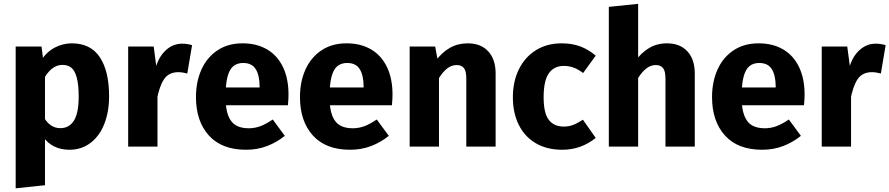

<svg xmlns="http://www.w3.org/2000/svg" viewBox="-20 -778 4720 1019"><path d="M361 -548Q460.8 -548 509.9 -474.2Q559 -400.4 559 -267Q559 -184.8 533.7 -120.5Q508.4 -56.2 460.5 -19.7Q412.6 16.8 348.4 16.8Q304 16.8 268.6 -0.3Q233.2 -17.4 208.2 -52.6L208 -163.6Q226.2 -129.8 248.8 -113.8Q271.4 -97.8 300.6 -97.8Q347.2 -97.8 372.4 -138Q397.6 -178.2 397.6 -265.2Q397.6 -329 387.4 -366.2Q377.2 -403.4 358.7 -418.5Q340.2 -433.6 311.6 -433.6Q280 -433.6 254.1 -412.1Q228.2 -390.6 209 -352.4L196.2 -455Q227.6 -503 270.8 -525.5Q314 -548 361 -548ZM200.4 -531.2 210 -455.2 218.8 -386.8V205L63.2 221.4V-531.2Z M946.2 -546.2Q973 -546.2 999.4 -538.4L974 -387.8Q948.2 -395 926.2 -395Q876.2 -395 850.9 -358.1Q825.6 -321.2 811.4 -243.8L804.8 -413Q820.6 -474.4 858.8 -510.3Q897 -546.2 946.2 -546.2ZM795.6 -531.2 811 -415.4 815.8 -281.4V0H660.2V-531.2Z M1267.2 -548Q1342.6 -548 1397.4 -515.8Q1452.2 -483.6 1481.7 -422.4Q1511.2 -361.2 1511.2 -276Q1511.2 -251.8 1508 -219.4H1163.2L1162 -313.8H1357.8V-320.4Q1357.2 -379.8 1336.7 -411.8Q1316.2 -443.8 1270.4 -443.8Q1238.6 -443.8 1218.1 -426.7Q1197.6 -409.6 1187.3 -370.2Q1177 -330.8 1177 -263.8Q1177 -200 1191.7 -163.4Q1206.4 -126.8 1233.3 -112Q1260.2 -97.2 1300.2 -97.2Q1332.2 -97.2 1362.4 -108.5Q1392.6 -119.8 1427.6 -143.8L1491.6 -57Q1448.8 -22.6 1397.5 -2.9Q1346.2 16.8 1286 16.8Q1156.8 16.8 1088.4 -59.1Q1020 -135 1020 -262.8Q1020 -343.6 1048.9 -408.3Q1077.8 -473 1133.6 -510.5Q1189.4 -548 1267.2 -548Z M1819.2 -548Q1894.6 -548 1949.4 -515.8Q2004.2 -483.6 2033.7 -422.4Q2063.2 -361.2 2063.2 -276Q2063.2 -251.8 2060 -219.4H1715.2L1714 -313.8H1909.8V-320.4Q1909.2 -379.8 1888.7 -411.8Q1868.2 -443.8 1822.4 -443.8Q1790.6 -443.8 1770.1 -426.7Q1749.6 -409.6 1739.3 -370.2Q1729 -330.8 1729 -263.8Q1729 -200 1743.7 -163.4Q1758.4 -126.8 1785.3 -112Q1812.2 -97.2 1852.2 -97.2Q1884.2 -97.2 1914.4 -108.5Q1944.6 -119.8 1979.6 -143.8L2043.6 -57Q2000.8 -22.6 1949.5 -2.9Q1898.2 16.8 1838 16.8Q1708.8 16.8 1640.4 -59.1Q1572 -135 1572 -262.8Q1572 -343.6 1600.9 -408.3Q1629.8 -473 1685.6 -510.5Q1741.4 -548 1819.2 -548Z M2462.8 -548Q2531.8 -548 2571.1 -505.6Q2610.4 -463.2 2610.4 -387.6V0H2454.8V-360.8Q2454.8 -401.2 2441.9 -417Q2429 -432.8 2403.6 -432.8Q2377.2 -432.8 2354.2 -415.4Q2331.2 -398 2309.8 -363.8L2289 -451.2Q2324.8 -499.6 2367.2 -523.8Q2409.6 -548 2462.8 -548ZM2289.6 -531.2 2309.8 -420.2V0H2154.2V-531.2Z M2960.8 -548Q3015.6 -548 3059.4 -531.8Q3103.2 -515.6 3141.6 -482.6L3074.8 -390.4Q3049.2 -409.8 3024.8 -419Q3000.4 -428.2 2973.2 -428.2Q2920 -428.2 2892.6 -388.6Q2865.2 -349 2865.2 -262.2Q2865.2 -177.2 2892.7 -141.7Q2920.2 -106.2 2972 -106.2Q2998.2 -106.2 3020.6 -114.5Q3043 -122.8 3073.8 -142.6L3141.6 -46Q3064.2 16.8 2963.8 16.8Q2883.2 16.8 2824.2 -17.5Q2765.2 -51.8 2733.6 -114.9Q2702 -178 2702 -261.4Q2702 -345.4 2733.9 -410.2Q2765.8 -475 2824.2 -511.5Q2882.6 -548 2960.8 -548Z M3511.8 -360.8Q3511.8 -401.2 3498.7 -417Q3485.6 -432.8 3460.2 -432.8Q3434.2 -432.8 3411.2 -415.4Q3388.2 -398 3366.8 -364.2L3346 -447.4Q3382.6 -497.8 3424.6 -522.9Q3466.6 -548 3519.8 -548Q3588.8 -548 3628.1 -505.6Q3667.4 -463.2 3667.4 -387.6V0H3511.8ZM3211.2 0V-741.6L3366.8 -757.6V0Z M4006.2 -548Q4081.6 -548 4136.4 -515.8Q4191.2 -483.6 4220.7 -422.4Q4250.2 -361.2 4250.2 -276Q4250.2 -251.8 4247 -219.4H3902.2L3901 -313.8H4096.8V-320.4Q4096.2 -379.8 4075.7 -411.8Q4055.2 -443.8 4009.4 -443.8Q3977.6 -443.8 3957.1 -426.7Q3936.6 -409.6 3926.3 -370.2Q3916 -330.8 3916 -263.8Q3916 -200 3930.7 -163.4Q3945.4 -126.8 3972.3 -112Q3999.2 -97.2 4039.2 -97.2Q4071.2 -97.2 4101.4 -108.5Q4131.6 -119.8 4166.6 -143.8L4230.6 -57Q4187.8 -22.6 4136.5 -2.9Q4085.2 16.8 4025 16.8Q3895.8 16.8 3827.4 -59.1Q3759 -135 3759 -262.8Q3759 -343.6 3787.9 -408.3Q3816.8 -473 3872.6 -510.5Q3928.4 -548 4006.2 -548Z M4627.2 -546.2Q4654 -546.2 4680.4 -538.4L4655 -387.8Q4629.2 -395 4607.2 -395Q4557.2 -395 4531.9 -358.1Q4506.6 -321.2 4492.4 -243.8L4485.8 -413Q4501.6 -474.4 4539.8 -510.3Q4578 -546.2 4627.2 -546.2ZM4476.6 -531.2 4492 -415.4 4496.8 -281.4V0H4341.2V-531.2Z"/></svg>

Font: Firava
Style: Regular
Weight: 400
Designer: Carrois Corporate & Edenspiekermann AG
Foundry: Greg Finn Gibson
Version: Version 5.000